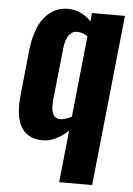

<svg xmlns="http://www.w3.org/2000/svg" viewBox="-55 -628 597 861"><g transform="rotate(5 244.0 -198.0)"><path d="M244.1 190.4 268.6 -43.5Q211.4 9.3 155.3 9.8Q35.2 9.8 35.2 -138.7Q35.2 -161.1 38.1 -187L58.6 -384.8Q64.9 -443.8 82.5 -487.8Q100.1 -531.7 134.5 -559.6Q168.9 -587.4 216.8 -587.4Q274.9 -587.4 320.8 -540.5L324.7 -578.1H473.1L392.6 190.4ZM224.6 -91.3Q244.6 -91.3 275.4 -107.4L313.5 -472.2Q289.1 -488.3 266.6 -488.3Q241.7 -488.3 227.8 -466.8Q213.9 -445.3 210.4 -411.6L185.5 -176.3Q184.1 -162.6 184.1 -150.9Q184.1 -91.3 224.6 -91.3Z"/></g></svg>

Font: Oswald
Style: Demi-Bold
Weight: 600
Designer: Vernon Adams
Foundry: Vernon Adams
Version: 3.0; ttfautohint (v0.94.23-7a4d-dirty) -l 8 -r 50 -G 200 -x 